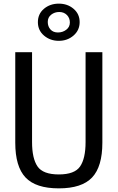

<svg xmlns="http://www.w3.org/2000/svg" viewBox="-20 -1012 640 1044"><path d="M63 0ZM63 -236.3V-728H154.3V-239.3Q154.3 -150.4 184.1 -106.9Q213.9 -63.5 299.8 -63.5Q385.7 -63.5 415.5 -106.9Q445.3 -150.4 445.3 -239.3V-728H536.6V-236.3Q536.6 -106 480.7 -46.9Q424.8 12.2 299.8 12.2Q174.8 12.2 118.9 -46.9Q63 -106 63 -236.3ZM299.8 -992.2Q347.2 -992.2 380.1 -964.1Q413.1 -936 413.1 -891.8Q413.1 -847.7 379.9 -818.8Q346.7 -790 299.8 -790Q252.9 -790 219.5 -818.4Q186 -846.7 186 -891.6Q186 -936.5 219.2 -964.4Q252.4 -992.2 299.8 -992.2ZM359.9 -889.6Q359.9 -914.1 343.8 -930.4Q327.6 -946.8 302.2 -946.8Q276.9 -946.8 258.3 -932.1Q239.7 -917.5 239.7 -892.8Q239.7 -868.2 254.4 -851.8Q269 -835.4 294.9 -835.4Q320.8 -835.4 340.3 -850.3Q359.9 -865.2 359.9 -889.6Z"/></svg>

Font: Oxygen Mono
Style: Regular
Weight: 400
Designer: Vernon Adams
Foundry: Vernon Adams
Version: Version 0.201; ttfautohint (v0.8) -r 50 -G 200 -x